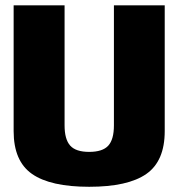

<svg xmlns="http://www.w3.org/2000/svg" viewBox="-20 -695 674 718"><path d="M313.5 3.5Q458.5 3.5 527.2 -44.5Q596 -92.5 596 -204.5V-675H406V-226Q406 -173.5 384.8 -150.2Q363.5 -127 313.5 -127Q263.5 -127 242.5 -150.5Q221.5 -174 221.5 -226V-675H31V-204.5Q31 -92.5 99.8 -44.5Q168.5 3.5 313.5 3.5Z"/></svg>

Font: Anybody SemiCondensed ExtraBold
Style: Regular
Weight: 800
Width: 4
Version: Version 1.113;gftools[0.9.25]